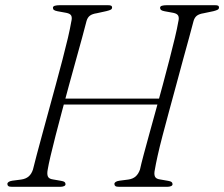

<svg xmlns="http://www.w3.org/2000/svg" viewBox="-20 -720 864 740"><path d="M164 -67Q160.5 -49.5 164.5 -40Q168.5 -30.5 184 -28.5L215.5 -23Q225 -21.5 228.8 -18.5Q232.5 -15.5 232.5 -10Q232.5 -5 226.5 -2.5Q220.5 0 212 0H26Q16 0 12.2 -2.8Q8.5 -5.5 8.5 -10.5Q8 -15 12.8 -18.5Q17.5 -22 27 -23.5L61.5 -28Q79.5 -30.5 90.5 -40Q101.5 -49.5 107 -66.5Q112 -87.5 121.5 -123Q131 -158.5 143 -202.8Q155 -247 168.5 -296.2Q182 -345.5 195.5 -395.2Q209 -445 221 -490.8Q233 -536.5 241.8 -574Q250.5 -611.5 254.5 -635.5Q258.5 -651 254.8 -659.2Q251 -667.5 235.5 -670.5L202.5 -676.5Q192 -678.5 188 -681.5Q184 -684.5 184 -690Q184 -695.5 191.2 -697.8Q198.5 -700 212 -700H395Q405 -700 408.5 -698Q412 -696 412 -691.5Q412 -685.5 407 -682.8Q402 -680 389.5 -677L353 -669Q336 -666.5 326.8 -659.8Q317.5 -653 313.5 -639Q307 -613.5 296.5 -574.8Q286 -536 272.8 -489Q259.5 -442 245.8 -391.2Q232 -340.5 218.8 -290.8Q205.5 -241 194.2 -197.2Q183 -153.5 175 -119.5Q167 -85.5 164 -67ZM211 -340H616.5L608 -317H203ZM577 -67Q573 -49.5 577 -40Q581 -30.5 596.5 -28.5L628 -23Q637.5 -21.5 641.2 -18.5Q645 -15.5 645 -10Q645 -5 638.8 -2.5Q632.5 0 624.5 0H439Q428.5 0 424.8 -2.8Q421 -5.5 421 -10.5Q420.5 -15 425.2 -18.5Q430 -22 440 -23.5L474.5 -28Q492 -30.5 502.8 -40Q513.5 -49.5 519.5 -66.5Q524 -87.5 533.5 -123Q543 -158.5 555.2 -202.8Q567.5 -247 581 -296.2Q594.5 -345.5 608 -395.2Q621.5 -445 633.2 -490.8Q645 -536.5 654 -574Q663 -611.5 667 -635.5Q671 -651 667 -659.2Q663 -667.5 648 -670.5L615 -676.5Q604.5 -678.5 600.8 -681.5Q597 -684.5 597 -690Q597 -695.5 604 -697.8Q611 -700 624.5 -700H808Q817.5 -700 820.8 -698Q824 -696 824 -691.5Q824 -685.5 819.2 -682.8Q814.5 -680 803 -677L765 -669Q748.5 -666.5 739.2 -659.8Q730 -653 726 -639Q719.5 -613.5 708.8 -574.8Q698 -536 685.2 -489Q672.5 -442 658.8 -391.2Q645 -340.5 631.5 -290.8Q618 -241 606.5 -197.2Q595 -153.5 587.5 -119.5Q580 -85.5 577 -67Z"/></svg>

Font: Fraunces ExtraLight
Style: Italic
Weight: 250
Italic angle: -16°
Version: Version 1.000;[b76b70a41]